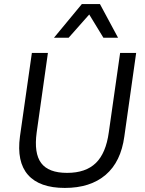

<svg xmlns="http://www.w3.org/2000/svg" viewBox="-20 -923 718 953"><path d="M597.2 -246.1Q580.1 -119.6 504.2 -54.9Q428.2 9.8 301.8 9.8Q176.3 9.8 119.1 -54.9Q62 -119.6 79.1 -246.1L138.2 -660.2H217.8L162.1 -266.1Q147.9 -162.6 184.3 -113.8Q220.7 -64.9 313 -64.9Q405.3 -64.9 455.6 -113.8Q505.9 -162.6 520 -266.1L576.2 -660.2H655.8ZM248 -735.8 386.2 -902.8H476.1L565.9 -735.8H493.2L422.9 -851.1L320.8 -735.8Z"/></svg>

Font: Human Sans
Style: Italic
Weight: 400
Italic angle: -8°
Designer: Tim Radville
Foundry: Continuum
Version: Version 1.000;FEAKit 1.0